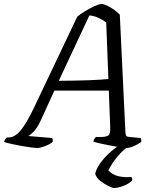

<svg xmlns="http://www.w3.org/2000/svg" viewBox="-50 -740 782 960"><path d="M136 0Q128 0 108 -2.5Q88 -5 62 -9.5Q36 -14 11 -19.5Q-14 -25 -30 -30Q-25 -46 -15 -53H-3Q11 -53 29 -65Q47 -77 69.5 -110Q92 -143 122 -206L336 -656Q349 -668 373.5 -683Q398 -698 422 -709Q446 -720 458 -720Q469 -720 486.5 -711.5Q504 -703 521.5 -690.5Q539 -678 549 -667L577 -80Q578 -66 581 -61Q584 -56 598 -55L653 -50Q655 -47 656 -41Q657 -35 656 -30Q641 -19 619 -9.5Q597 0 583 0Q573 0 550.5 -3.5Q528 -7 500.5 -12.5Q473 -18 450 -23Q427 -28 417 -32Q419 -46 430 -55H452Q477 -55 490 -61.5Q503 -68 501 -108L494 -287H222L152 -134Q134 -97 116.5 -80Q99 -63 91 -60L210 -50Q216 -43 213 -30Q198 -18 174.5 -9Q151 0 136 0ZM244 -336Q416 -337 492 -345L481 -628Q463 -641 441.5 -651Q420 -661 397 -663ZM520 200Q513 200 492 190Q471 180 451 164Q431 148 426 129Q431 105 449.5 78.5Q468 52 494 27.5Q520 3 548 -14L602 -15Q574 3 551.5 27Q529 51 513.5 74.5Q498 98 492 112Q511 133 540.5 140.5Q570 148 607 145Q609 149 610.5 152.5Q612 156 611 162Q595 179 567 189.5Q539 200 520 200Z"/></svg>

Font: Texturina Light
Style: Italic
Weight: 300
Italic angle: -11°
Designer: Guillermo Torres Carreño
Foundry: Omnibus-Type
Version: Version 1.002; ttfautohint (v1.8.3)